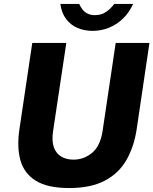

<svg xmlns="http://www.w3.org/2000/svg" viewBox="-20 -940 775 970"><path d="M329.5 10Q220 10 160.8 -27Q101.5 -64 83 -131.2Q64.5 -198.5 78.5 -289.5L143 -723H315L248.5 -280Q240.5 -228 252.2 -195.8Q264 -163.5 290 -148.5Q316 -133.5 351.5 -133.5Q403.5 -133.5 445.2 -167.8Q487 -202 498.5 -280L564.5 -723H735L670.5 -287.5Q657 -197.5 618.2 -130.8Q579.5 -64 509 -27Q438.5 10 329.5 10ZM448 -784Q406 -784 371.2 -799Q336.5 -814 313.8 -844.2Q291 -874.5 285 -920H380.5Q387 -904.5 397 -891.8Q407 -879 422.5 -871.2Q438 -863.5 459.5 -863.5Q492.5 -863.5 516.2 -880Q540 -896.5 557 -920H652.5Q632.5 -876 601 -845.8Q569.5 -815.5 530 -799.8Q490.5 -784 448 -784Z"/></svg>

Font: Public Sans Thin ExtraBold
Style: Italic
Weight: 800
Italic angle: -8°
Version: Version 2.001